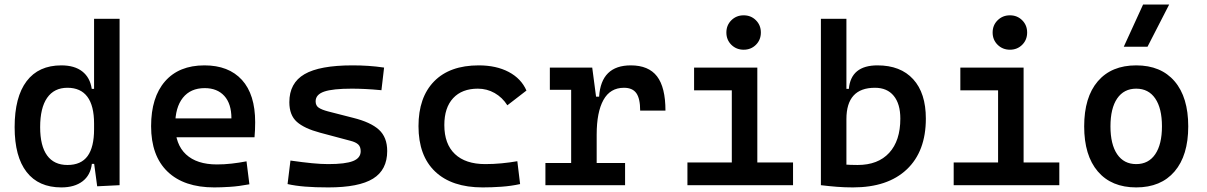

<svg xmlns="http://www.w3.org/2000/svg" viewBox="-20 -815 5313 845"><path d="M250 9.8Q149.9 9.8 97.2 -57.9Q44.4 -125.5 44.4 -255.4Q44.4 -388.2 97.2 -457.8Q149.9 -527.3 250 -527.3Q308.1 -527.3 342.3 -500.5Q376.5 -473.6 383.8 -423.8H424.3L394 -271Q394 -349.6 364.5 -389.2Q335 -428.7 276.9 -428.7Q218.3 -428.7 187.5 -384.5Q156.7 -340.3 156.7 -255.4Q156.7 -172.9 187.3 -130.9Q217.8 -88.9 276.9 -88.9Q336.9 -88.9 365.5 -128.2Q394 -167.5 394 -246.1L429.2 -93.8H384.3Q378.4 -43.9 343.3 -17.1Q308.1 9.8 250 9.8ZM407.7 4.9 394 -97.2V-732.4H506.3V0Z M922.9 9.8Q789.6 9.8 717.3 -59.8Q645 -129.4 645 -259.8Q645 -386.7 706.3 -457Q767.6 -527.3 879.9 -527.3Q986.3 -527.3 1044.7 -463.4Q1103 -399.4 1103 -277.3Q1103 -242.2 1100.1 -210.9H731.9V-293.9H998.5Q998.5 -358.4 967.3 -392.8Q936 -427.2 880.9 -427.2Q818.8 -427.2 784.9 -384.8Q751 -342.3 751 -264.6Q751 -179.7 798.6 -135.5Q846.2 -91.3 934.6 -91.3Q967.3 -91.3 999.5 -95Q1031.7 -98.6 1064.9 -105L1077.6 -3.9Q1030.8 4.9 991.7 7.3Q952.6 9.8 922.9 9.8Z M1424.8 9.8Q1366.2 9.8 1323.2 6.3Q1280.3 2.9 1245.6 -4.9L1258.3 -108.4Q1313 -100.6 1353 -96.7Q1393.1 -92.8 1424.8 -92.8Q1500 -92.8 1533.7 -106.2Q1567.4 -119.6 1567.4 -149.4Q1567.4 -169.4 1556.4 -179.4Q1545.4 -189.5 1522.5 -195.3L1388.7 -231Q1319.3 -249.5 1286.4 -278.8Q1253.4 -308.1 1253.4 -365.2Q1253.4 -449.7 1320.1 -488.5Q1386.7 -527.3 1531.2 -527.3Q1567.4 -527.3 1600.8 -525.1Q1634.3 -522.9 1670.4 -517.6L1658.7 -418Q1617.7 -421.9 1586.4 -423.3Q1555.2 -424.8 1528.3 -424.8Q1444.3 -424.8 1406.7 -411.9Q1369.1 -398.9 1369.1 -369.1Q1369.1 -350.1 1382.6 -341.1Q1396 -332 1423.8 -324.7L1534.2 -296.4Q1611.3 -277.3 1647.7 -244.1Q1684.1 -210.9 1684.1 -150.4Q1684.1 -67.4 1621.8 -28.8Q1559.6 9.8 1424.8 9.8Z M2104 9.8Q1968.8 9.8 1895.3 -59.8Q1821.8 -129.4 1821.8 -259.8Q1821.8 -386.7 1890.6 -457Q1959.5 -527.3 2086.9 -527.3Q2164.1 -527.3 2219 -498.3Q2273.9 -469.2 2296.9 -416.5L2212.9 -351.6Q2190.9 -386.2 2157 -405.5Q2123 -424.8 2083 -424.8Q2013.2 -424.8 1974.4 -383.1Q1935.5 -341.3 1935.5 -264.6Q1935.5 -181.2 1982.2 -137Q2028.8 -92.8 2115.7 -92.8Q2151.4 -92.8 2187.3 -96.2Q2223.1 -99.6 2256.8 -105.5L2269 -4.9Q2229 3.9 2186.5 6.8Q2144 9.8 2104 9.8Z M2606 -222.7 2575.7 -389.6H2616.7Q2625.5 -527.3 2756.3 -527.3Q2834.5 -527.3 2871.6 -479Q2908.7 -430.7 2908.7 -328.1H2797.4Q2797.4 -381.3 2780.5 -405Q2763.7 -428.7 2726.1 -428.7Q2665.5 -428.7 2635.7 -375Q2606 -321.3 2606 -222.7ZM2380.4 0V-97.7H2731V0ZM2493.7 0V-517.6H2586.4L2606 -369.1V0ZM2399.9 -419.9V-517.6H2579.6L2589.4 -419.9Z M3200.7 0V-488.3H3313V0ZM3005.4 0V-100.1H3210.4V0ZM3303.2 0V-100.1H3470.2V0ZM3034.7 -417.5V-517.6H3313V-417.5ZM3252.9 -596.2Q3220.7 -596.2 3198.7 -617.9Q3176.8 -639.6 3176.8 -671.9Q3176.8 -704.1 3198.7 -725.8Q3220.7 -747.6 3252.9 -747.6Q3285.2 -747.6 3306.9 -725.8Q3328.6 -704.1 3328.6 -671.9Q3328.6 -639.6 3306.9 -617.9Q3285.2 -596.2 3252.9 -596.2Z M3733.9 9.8Q3698.2 9.8 3663.3 7.1Q3628.4 4.4 3592.8 0L3635.3 -105.5Q3661.1 -93.3 3692.4 -91.1Q3723.6 -88.9 3754.4 -88.9Q3844.2 -88.9 3893.3 -142.3Q3942.4 -195.8 3942.4 -293Q3942.4 -357.9 3913.3 -393.3Q3884.3 -428.7 3830.6 -428.7Q3705.1 -428.7 3705.1 -291L3674.8 -423.8H3715.8Q3725.1 -527.3 3841.8 -527.3Q3943.4 -527.3 3999 -466.3Q4054.7 -405.3 4054.7 -293Q4054.7 -148.9 3970.9 -69.6Q3887.2 9.8 3733.9 9.8ZM3592.8 0V-732.4H3705.1V-8.8Z M4372.6 0V-488.3H4484.9V0ZM4177.2 0V-100.1H4382.3V0ZM4475.1 0V-100.1H4642.1V0ZM4206.5 -417.5V-517.6H4484.9V-417.5ZM4424.8 -596.2Q4392.6 -596.2 4370.6 -617.9Q4348.6 -639.6 4348.6 -671.9Q4348.6 -704.1 4370.6 -725.8Q4392.6 -747.6 4424.8 -747.6Q4457 -747.6 4478.8 -725.8Q4500.5 -704.1 4500.5 -671.9Q4500.5 -639.6 4478.8 -617.9Q4457 -596.2 4424.8 -596.2Z M4980.5 9.8Q4871.6 9.8 4811.5 -60.5Q4751.5 -130.9 4751.5 -258.8Q4751.5 -387.2 4811.5 -457.3Q4871.6 -527.3 4980.5 -527.3Q5089.4 -527.3 5149.4 -457.3Q5209.5 -387.2 5209.5 -258.8Q5209.5 -130.9 5149.4 -60.5Q5089.4 9.8 4980.5 9.8ZM4980.5 -92.8Q5034.7 -92.8 5064.2 -136.2Q5093.8 -179.7 5093.8 -258.8Q5093.8 -338.4 5064.2 -381.6Q5034.7 -424.8 4980.5 -424.8Q4926.3 -424.8 4896.7 -381.6Q4867.2 -338.4 4867.2 -258.8Q4867.2 -179.7 4896.7 -136.2Q4926.3 -92.8 4980.5 -92.8ZM4925.8 -609.4 5010.7 -794.9H5125.5L5030.3 -609.4Z"/></svg>

Font: Cascadia Code Medium
Style: Regular
Weight: 500
Monospace: yes
Designer: Aaron Bell
Foundry: Saja Typeworks
Version: Version 2407.024